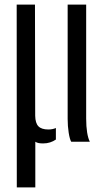

<svg xmlns="http://www.w3.org/2000/svg" viewBox="-20 -620 466 840"><path d="M53.5 200 53 -600H133L134 -113.5Q134.5 -81.5 148 -67.5Q161.5 -53.5 191.5 -53.5Q210 -53.5 224.5 -60V-9.5Q213 -1.5 199 3Q185 7.5 168.5 7.5Q158 7.5 149.5 6Q141 4.5 134.5 0V200ZM291.5 0Q285 -11 280.5 -39.5Q276 -68 276 -99.5V-600H357V-101Q357 -66.5 361.2 -40.5Q365.5 -14.5 373 0Z"/></svg>

Font: Big Shoulders Stencil Text Thin
Style: Regular
Weight: 400
Version: Version 2.001